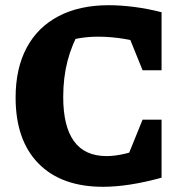

<svg xmlns="http://www.w3.org/2000/svg" viewBox="-20 -706 717 738"><path d="M376 12Q216 12 128 -77.5Q40 -167 40 -331Q40 -443 82.5 -522.5Q125 -602 205.5 -644Q286 -686 398 -686Q443 -686 494.5 -679.5Q546 -673 601 -659L559 -532Q509 -548 458 -556.5Q407 -565 356 -565Q321 -565 287 -559.5Q253 -554 220 -545L290 -595Q256 -535 239.5 -471.5Q223 -408 223 -333Q223 -220 264.5 -163Q306 -106 390 -106Q422 -106 462 -115.5Q502 -125 550 -144L601 -23Q474 12 376 12ZM436 -19 528 -246H601V-23ZM528 -436 437 -661 601 -659V-436Z"/></svg>

Font: Piazzolla Thin Black
Style: Regular
Weight: 900
Version: Version 2.005